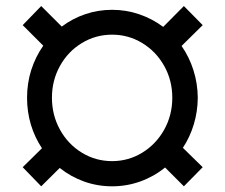

<svg xmlns="http://www.w3.org/2000/svg" viewBox="-20 -619 760 648"><path d="M181.6 -52.2 119.1 9.8 56.6 -54.7 121.6 -118.7Q97.2 -155.3 84.2 -198.5Q71.3 -241.7 71.3 -289.1Q71.3 -337.9 85.4 -382.6Q99.6 -427.2 126 -464.8L56.6 -534.2L119.1 -598.6L188.5 -529.3Q224.6 -556.6 268.1 -571.3Q311.5 -585.9 358.4 -585.9Q405.8 -585.9 450 -570.8Q494.1 -555.7 530.8 -528.3L600.6 -598.6L664.1 -534.2L592.8 -463.9Q618.7 -426.8 632.8 -382.3Q647 -337.9 647.5 -289.1Q647 -241.7 634 -199Q621.1 -156.2 597.2 -120.1L664.1 -54.7L600.6 9.8L537.1 -53.7Q500 -23.4 454.1 -6.8Q408.2 9.8 358.4 9.8Q309.1 9.8 263.9 -6.3Q218.8 -22.5 181.6 -52.2ZM561.5 -289.1Q561.5 -347.7 534.2 -396.5Q506.8 -445.3 460.2 -473.6Q413.6 -502 358.4 -502Q302.7 -502 256.1 -473.6Q209.5 -445.3 182.4 -396.5Q155.3 -347.7 155.3 -289.1Q155.3 -230.5 182.4 -181.4Q209.5 -132.3 256.1 -103.8Q302.7 -75.2 358.4 -75.2Q413.6 -75.2 460.2 -103.8Q506.8 -132.3 534.2 -181.4Q561.5 -230.5 561.5 -289.1Z"/></svg>

Font: Pretendard JP SemiBold
Style: Regular
Weight: 600
Designer: Base glyphs from Inter by Rasmus Andersson; Hangeul glyphs from Noto Sans CJK(Source Han Sans) by Jang Soo-young and Kan
Foundry: Kil Hyung-jin
Version: Version 1.309